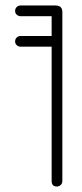

<svg xmlns="http://www.w3.org/2000/svg" viewBox="-20 -679 300 699"><path d="M55 -509Q47 -509 41 -514.5Q35 -520 35 -528Q35 -537 41 -542.5Q47 -548 55 -548H168V-620H55Q47 -620 41 -625.5Q35 -631 35 -639Q35 -648 41 -653.5Q47 -659 55 -659H182Q207 -659 207 -635V-20Q207 -11 201 -5.5Q195 0 187 0Q168 0 168 -20V-509Z"/></svg>

Font: Libertine Sup Light
Style: Regular
Weight: 300
Designer: Bastien Sozeau
Foundry: NBR — Bastien Sozeau
Version: Version 2.003; ttfautohint (v1.8.4.7-5d5b);gftools[0.9.33]